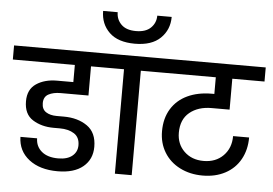

<svg xmlns="http://www.w3.org/2000/svg" viewBox="-87 -1090 1697 1194"><g transform="rotate(5 761.5 -493.0)"><path d="M290 -470Q245 -470 215 -454Q185 -438 185 -398Q185 -360 211 -343Q237 -326 278 -326H323Q410 -326 469 -285Q528 -244 528 -155Q528 -77 472 -30.5Q416 16 313 16Q202 16 134.5 -36.5Q67 -89 65 -177H169Q170 -126 207 -95Q244 -64 310 -64Q367 -64 398 -89.5Q429 -115 429 -156Q429 -206 394 -228.5Q359 -251 304 -251H265Q190 -251 135 -285.5Q80 -320 80 -401Q80 -475 132 -510Q184 -545 261 -545H363V-652H-24V-740H595V-652H464V-470Z M670 0V-652H548V-740H897V-652H775V0ZM937 -1002Q937 -922 882.5 -869Q828 -816 723 -816Q617 -816 563 -868.5Q509 -921 509 -1002H600Q600 -957 631 -926Q662 -895 723 -895Q784 -895 815.5 -926Q847 -957 847 -1002Z M1234 -459Q1150 -459 1097 -415.5Q1044 -372 1044 -289Q1044 -218 1091 -172.5Q1138 -127 1212 -127Q1288 -127 1335 -174.5Q1382 -222 1382 -297H1482Q1482 -220 1449 -160.5Q1416 -101 1355 -68.5Q1294 -36 1214 -36Q1135 -36 1072 -68Q1009 -100 974 -157.5Q939 -215 939 -289Q939 -370 975 -428.5Q1011 -487 1076 -517.5Q1141 -548 1228 -548H1243V-652H850V-740H1547V-652H1346V-459Z"/></g></svg>

Font: A Bank Premium Med
Style: Regular
Weight: 500
Designer: Ninad Kale (Devanagari), Jonny Pinhorn (Latin), Htun Naung (Myanmar)
Foundry: Indian Type Foundry
Version: 4.004